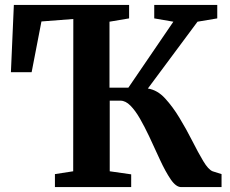

<svg xmlns="http://www.w3.org/2000/svg" viewBox="-20 -763 938 783"><path d="M204 0V-53L278.5 -64.5L279 -685.5L149 -675.5L109 -468.5H24.5L36.5 -743H506.5V-688L426.5 -674.5V-405.5H503.5L687 -674.5L609 -688V-743H866V-688L785.5 -674.5L583 -402Q622 -396 653.5 -361.5Q685 -327 711.5 -283Q739.5 -237 763.8 -189Q788 -141 808.8 -106.2Q829.5 -71.5 847 -64.5L883.5 -53V0H719Q697.5 0 676 -31.8Q654.5 -63.5 632.5 -111.2Q610.5 -159 588 -207.5Q570 -245.5 551 -278.8Q532 -312 512 -332.2Q492 -352.5 471 -352.5H427.5V-64.5L515 -52V0Z"/></svg>

Font: Merriweather Text Regular
Style: Bold
Weight: 700
Designer: Eben Sorkin
Foundry: Eben Sorkin
Version: Version 2.100; ttfautohint (v1.7.19-72a1) -l 8 -r 50 -G 200 